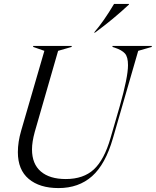

<svg xmlns="http://www.w3.org/2000/svg" viewBox="-20 -946 793 978"><path d="M149 -712H345V-707L276 -687L157 -274Q143 -223 143 -185Q143 -111 188 -72.5Q233 -34 315 -34Q405 -34 458 -83Q511 -132 543 -243L590 -405Q632 -553 632 -614Q632 -656 616.5 -673.5Q601 -691 565 -703L553 -707V-712H753V-707L684 -687L555 -241Q517 -109 449 -48.5Q381 12 278 12Q182 12 126.5 -34.5Q71 -81 71 -171Q71 -223 88 -281L206 -687L149 -707ZM561 -926H637V-923Q557 -848 464 -780H459Q509 -838 561 -926Z"/></svg>

Font: Nyght Serif Light Italic
Style: Regular
Weight: 300
Italic angle: -16°
Designer: Maksym Kobuzan
Version: Version 0.410